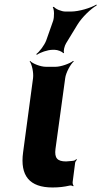

<svg xmlns="http://www.w3.org/2000/svg" viewBox="-20 -823 447 848"><path d="M212 5C241 5 264 2 286 -3C291 -5 300 -3 303 0L305 -3C302 -6 300 -15 301 -20L312 -105C313 -110 318 -115 320 -118L317 -120C315 -118 309 -113 304 -113L296 -112L272 -110C233 -110 220 -125 225 -165L268 -478C271 -502 291 -539 306 -552L303 -554C288 -542 249 -528 225 -528H183C159 -528 124 -542 113 -554L111 -552C121 -539 129 -502 126 -478L82 -150C68 -47 110 5 212 5ZM215 -732 184 -644C176 -623 154 -594 140 -584L143 -581C157 -591 190 -603 212 -603H222C234 -603 256 -595 259 -588L263 -590C259 -597 265 -621 272 -632L322 -714C342 -747 382 -785 407 -799L406 -803C381 -788 329 -772 293 -772H269C252 -772 225 -783 218 -793L213 -791C220 -781 220 -749 215 -732Z"/></svg>

Font: Asimov
Style: EdgeNarIt
Weight: 500
Designer: Google
Version: Version 2.000980: 2014